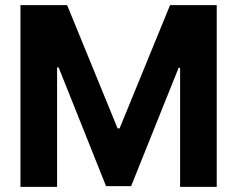

<svg xmlns="http://www.w3.org/2000/svg" viewBox="-20 -727 923 747"><path d="M241.2 -707 437.5 -227.5H445.3L641.6 -707H823.2V0H680.7V-462.9H674.8L490.2 -2.9H392.6L208 -464.8H202.1V0H59.6V-707Z"/></svg>

Font: Pretendard Std
Style: Bold
Weight: 700
Designer: Base glyphs from Inter by Rasmus Andersson; Hangeul glyphs from Noto Sans CJK(Source Han Sans) by Jang Soo-young and Kan
Foundry: Kil Hyung-jin
Version: Version 1.309